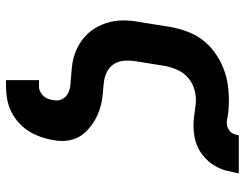

<svg xmlns="http://www.w3.org/2000/svg" viewBox="-108 -493 816 640"><g transform="rotate(90 300.0 -173.0)"><path d="M247 215V105H269Q278 105 286.5 100.5Q295 96 301 89Q307 82 310 73Q313 64 314 56Q317 41 310.5 28Q304 15 291.5 8.5Q279 2 264 0.5Q249 -1 234.5 -2Q220 -3 205 -4.5Q190 -6 176 -9.5Q162 -13 149 -18.5Q136 -24 124 -31.5Q112 -39 102 -48Q92 -57 83.5 -68Q75 -79 68.5 -91.5Q62 -104 57.5 -117.5Q53 -131 50.5 -145.5Q48 -160 48 -174.5Q48 -189 49.5 -204Q51 -219 54 -234L70 -334Q75 -361 85 -388.5Q95 -416 112.5 -439.5Q130 -463 154.5 -480.5Q179 -498 206 -509Q233 -520 260.5 -524Q288 -528 316 -528Q325 -528 334.5 -527.5Q344 -527 353.5 -526Q363 -525 372 -523Q381 -521 391 -521Q398 -521 405.5 -524Q413 -527 419 -533Q425 -539 427.5 -546.5Q430 -554 431 -561H558Q554 -542 549.5 -522.5Q545 -503 535 -485Q525 -467 510 -452Q495 -437 477 -427.5Q459 -418 439 -414Q419 -410 400 -410Q389 -410 378 -411Q367 -412 356 -413.5Q345 -415 334.5 -416.5Q324 -418 312 -418Q293 -418 272.5 -411Q252 -404 236.5 -389.5Q221 -375 212.5 -355.5Q204 -336 200 -316L184 -216Q181 -197 182.5 -178Q184 -159 194 -144Q204 -129 220.5 -121Q237 -113 255.5 -111Q274 -109 293 -107.5Q312 -106 330 -101.5Q348 -97 364.5 -89.5Q381 -82 395.5 -71.5Q410 -61 422 -48Q434 -35 441 -18Q448 -1 449.5 17.5Q451 36 447 56Q444 77 437 97.5Q430 118 418.5 137Q407 156 390 171.5Q373 187 353 197Q333 207 311.5 211Q290 215 269 215Z"/></g></svg>

Font: Iosevka SS04 XBd Ex
Style: Italic
Weight: 800
Width: 7
Italic angle: -9°
Monospace: yes
Designer: Belleve Invis
Foundry: Belleve Invis
Version: Version 19.0.0; ttfautohint (v1.8.4)